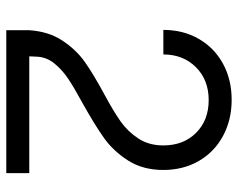

<svg xmlns="http://www.w3.org/2000/svg" viewBox="-93 -663 756 610"><g transform="rotate(90 285.0 -358.0)"><path d="M277 -310Q333 -340 365.5 -363Q398 -386 420 -419.5Q442 -453 442 -499Q442 -563 402 -603Q362 -643 298 -643Q234 -643 193.5 -602.5Q153 -562 153 -499H75Q75 -562 103.5 -611.5Q132 -661 182.5 -688.5Q233 -716 297 -716Q361 -716 412 -688.5Q463 -661 491.5 -611.5Q520 -562 520 -499Q520 -434 490 -387Q460 -340 418.5 -310.5Q377 -281 309 -243Q259 -216 230 -196.5Q201 -177 181 -152Q161 -127 160 -96L159 -73H530V0H76V-73Q80 -134 108.5 -177.5Q137 -221 175.5 -248.5Q214 -276 277 -310Z"/></g></svg>

Font: MedMera Sans
Style: Regular
Weight: 400
Designer: Kasper Nordkvist
Foundry: UNCUT.wtf
Version: Version 1.300